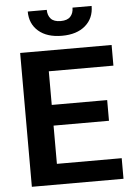

<svg xmlns="http://www.w3.org/2000/svg" viewBox="-61 -971 696 1016"><g transform="rotate(-5 287.0 -463.0)"><path d="M503.4 -312.5H209V-109.4H553.2V0H66.4V-710.9H552.2V-601.1H209V-422.4H503.4ZM464.8 -925.8Q464.8 -860.4 419.4 -821.3Q374 -782.2 295.4 -782.2Q215.8 -782.2 170.7 -821.3Q125.5 -860.4 125.5 -925.8H226.6Q226.6 -896.5 242.9 -878.4Q259.3 -860.4 295.4 -860.4Q330.6 -860.4 346.9 -878.4Q363.3 -896.5 363.3 -925.8Z"/></g></svg>

Font: Roboto Web
Style: Bold
Weight: 700
Designer: Google
Version: Version 1.200310; 2013